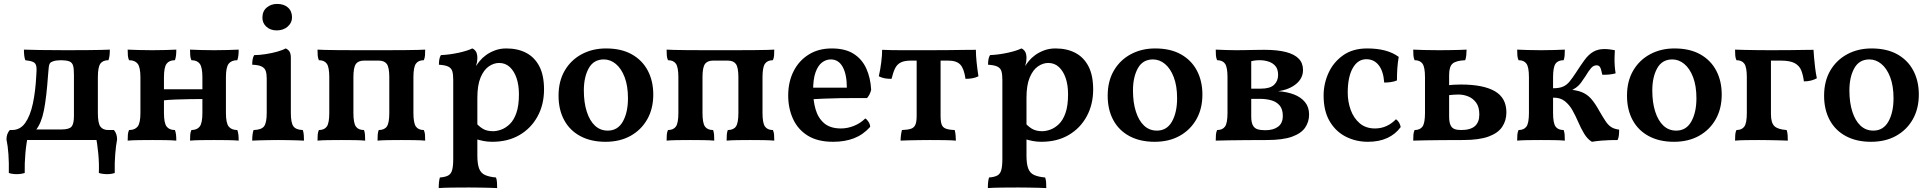

<svg xmlns="http://www.w3.org/2000/svg" viewBox="-20 -714 9840 979"><path d="M42 0V-51H122L132 -54H295Q332 -54 344.5 -68Q357 -82 357 -122V-333Q357 -366 352.5 -380Q348 -394 336 -400Q327 -404 314.5 -405.5Q302 -407 292 -407Q280 -407 268 -405.5Q256 -404 247 -400Q238 -397 234 -390.5Q230 -384 228.5 -370.5Q227 -357 225 -331Q217 -217 204 -151.5Q191 -86 163 -51H41Q83 -51 108.5 -87Q134 -123 147.5 -185.5Q161 -248 165 -329Q168 -361 165 -376.5Q162 -392 149 -398Q136 -404 109 -407Q105 -418 103.5 -431.5Q102 -445 102 -461Q132 -460 183.5 -459Q235 -458 319 -458Q386 -458 428 -458.5Q470 -459 496 -459.5Q522 -460 540 -461Q540 -444 538.5 -431Q537 -418 533 -407Q504 -407 491.5 -389Q479 -371 479 -320V-138Q479 -87 491.5 -69Q504 -51 533 -51V0ZM484 168Q486 119 481 67.5Q476 16 467 -29V-51H561Q577 -32 577 -3Q571 29 567.5 72.5Q564 116 565 168Q548 174 526 174Q504 174 484 168ZM106 168Q87 174 65 174Q43 174 25 168Q26 116 23 72.5Q20 29 13 -3Q13 -32 30 -51H124V-29Q114 16 109.5 67.5Q105 119 106 168Z M949 3Q949 -15 950 -27.5Q951 -40 956 -51Q985 -51 998.5 -69Q1012 -87 1012 -138V-320Q1012 -371 998.5 -389Q985 -407 956 -407Q951 -418 950 -431Q949 -444 949 -461Q971 -460 1003.5 -459Q1036 -458 1071 -458Q1107 -458 1141 -459Q1175 -460 1197 -461Q1197 -444 1195.5 -431Q1194 -418 1190 -407Q1160 -407 1146 -389Q1132 -371 1132 -320V-138Q1132 -87 1146 -69Q1160 -51 1190 -51Q1194 -40 1195.5 -27.5Q1197 -15 1197 3Q1175 1 1141 0.5Q1107 0 1071 0Q1036 0 1003.5 0.5Q971 1 949 3ZM631 3Q631 -15 632 -27.5Q633 -40 638 -51Q668 -51 682 -69Q696 -87 696 -138V-320Q696 -371 682 -389Q668 -407 638 -407Q633 -418 632 -431Q631 -444 631 -461Q654 -460 687.5 -459Q721 -458 757 -458Q792 -458 824.5 -459Q857 -460 879 -461Q879 -444 877.5 -431Q876 -418 872 -407Q843 -407 829.5 -389Q816 -371 816 -320V-138Q816 -87 829.5 -69Q843 -51 872 -51Q876 -40 877.5 -27.5Q879 -15 879 3Q857 1 824.5 0.5Q792 0 757 0Q721 0 687.5 0.5Q654 1 631 3ZM811 -202V-259H1016V-209Q988 -209 950 -208.5Q912 -208 875 -206.5Q838 -205 811 -202Z M1266 3Q1266 -12 1267.5 -26Q1269 -40 1273 -51Q1313 -52 1326.5 -70Q1340 -88 1340 -138V-313Q1340 -337 1335 -352Q1330 -367 1314 -375Q1298 -383 1266 -384Q1266 -398 1268 -410.5Q1270 -423 1276 -433Q1302 -433 1334.5 -438Q1367 -443 1395 -451Q1423 -459 1436 -467Q1448 -463 1455.5 -452Q1463 -441 1463 -419V-138Q1463 -88 1476 -70Q1489 -52 1524 -51Q1528 -40 1529 -25Q1530 -10 1530 3Q1514 2 1492.5 1.5Q1471 1 1447 0.5Q1423 0 1399 0Q1375 0 1350 0.5Q1325 1 1303.5 1.5Q1282 2 1266 3ZM1391 -559Q1359 -559 1338.5 -577.5Q1318 -596 1318 -624Q1318 -657 1340 -675.5Q1362 -694 1393 -694Q1428 -694 1448.5 -675.5Q1469 -657 1469 -625Q1469 -598 1447 -578.5Q1425 -559 1391 -559Z M1599 3Q1599 -15 1600 -27.5Q1601 -40 1606 -51Q1634 -51 1646.5 -69Q1659 -87 1659 -138V-320Q1659 -371 1646.5 -389Q1634 -407 1606 -407Q1601 -418 1600 -431Q1599 -444 1599 -461Q1614 -460 1637 -459.5Q1660 -459 1700 -458.5Q1740 -458 1804 -458H1939Q2006 -458 2046.5 -458.5Q2087 -459 2110.5 -459.5Q2134 -460 2148 -461Q2148 -444 2147 -431Q2146 -418 2141 -407Q2113 -407 2100.5 -389Q2088 -371 2088 -320V-138Q2088 -87 2100.5 -69Q2113 -51 2141 -51Q2146 -40 2147 -27.5Q2148 -15 2148 3Q2126 1 2093.5 0.5Q2061 0 2026 0Q1992 0 1959.5 0.5Q1927 1 1905 3Q1905 -15 1906 -27.5Q1907 -40 1911 -51Q1940 -51 1952.5 -69Q1965 -87 1965 -138V-320Q1965 -370 1952.5 -387.5Q1940 -405 1911 -405H1836Q1807 -405 1794.5 -387.5Q1782 -370 1782 -320V-138Q1782 -87 1794.5 -69Q1807 -51 1836 -51Q1840 -40 1841 -27.5Q1842 -15 1842 3Q1820 1 1787.5 0.5Q1755 0 1721 0Q1686 0 1653.5 0.5Q1621 1 1599 3Z M2217 245Q2217 227 2218.5 214Q2220 201 2223 191Q2250 189 2265 181Q2280 173 2285.5 153Q2291 133 2291 96V-307Q2291 -334 2286.5 -350Q2282 -366 2266.5 -374Q2251 -382 2218 -384Q2218 -398 2220 -410.5Q2222 -423 2228 -433Q2273 -435 2318.5 -445Q2364 -455 2388 -467Q2399 -463 2406.5 -451.5Q2414 -440 2414 -417Q2414 -399 2408 -380Q2402 -361 2392 -332L2414 -312V79Q2414 122 2423 145.5Q2432 169 2453.5 178.5Q2475 188 2509 191Q2513 201 2514 215Q2515 229 2515 245Q2499 244 2475.5 243.5Q2452 243 2425.5 242.5Q2399 242 2372 242Q2331 242 2286.5 242.5Q2242 243 2217 245ZM2490 9Q2466 9 2446 5Q2426 1 2402 -6V-93Q2420 -71 2441 -58Q2462 -45 2494 -45Q2513 -45 2535.5 -53Q2558 -61 2579 -81Q2600 -101 2613 -138Q2626 -175 2626 -233Q2626 -280 2614 -315.5Q2602 -351 2579.5 -372Q2557 -393 2525 -393Q2498 -393 2472.5 -375.5Q2447 -358 2430.5 -319Q2414 -280 2414 -215L2378 -319Q2393 -355 2405.5 -374.5Q2418 -394 2427 -404Q2438 -418 2457.5 -432.5Q2477 -447 2503.5 -457Q2530 -467 2562 -467Q2620 -467 2663 -444.5Q2706 -422 2730 -376Q2754 -330 2754 -258Q2754 -181 2721 -120.5Q2688 -60 2629 -25.5Q2570 9 2490 9Z M3067 9Q2993 9 2939 -20Q2885 -49 2856.5 -102Q2828 -155 2828 -226Q2828 -300 2859.5 -354Q2891 -408 2946 -437.5Q3001 -467 3070 -467Q3148 -467 3201.5 -437Q3255 -407 3283 -354Q3311 -301 3311 -232Q3311 -160 3280.5 -106Q3250 -52 3195.5 -21.5Q3141 9 3067 9ZM3079 -48Q3130 -48 3156 -94.5Q3182 -141 3182 -213Q3182 -276 3165 -320.5Q3148 -365 3120 -388Q3092 -411 3059 -411Q3007 -411 2982 -366Q2957 -321 2957 -253Q2957 -191 2972 -144.5Q2987 -98 3014 -73Q3041 -48 3079 -48Z M3379 3Q3379 -15 3380 -27.5Q3381 -40 3386 -51Q3414 -51 3426.5 -69Q3439 -87 3439 -138V-320Q3439 -371 3426.5 -389Q3414 -407 3386 -407Q3381 -418 3380 -431Q3379 -444 3379 -461Q3394 -460 3417 -459.5Q3440 -459 3480 -458.5Q3520 -458 3584 -458H3719Q3786 -458 3826.5 -458.5Q3867 -459 3890.5 -459.5Q3914 -460 3928 -461Q3928 -444 3927 -431Q3926 -418 3921 -407Q3893 -407 3880.5 -389Q3868 -371 3868 -320V-138Q3868 -87 3880.5 -69Q3893 -51 3921 -51Q3926 -40 3927 -27.5Q3928 -15 3928 3Q3906 1 3873.5 0.5Q3841 0 3806 0Q3772 0 3739.5 0.5Q3707 1 3685 3Q3685 -15 3686 -27.5Q3687 -40 3691 -51Q3720 -51 3732.5 -69Q3745 -87 3745 -138V-320Q3745 -370 3732.5 -387.5Q3720 -405 3691 -405H3616Q3587 -405 3574.5 -387.5Q3562 -370 3562 -320V-138Q3562 -87 3574.5 -69Q3587 -51 3616 -51Q3620 -40 3621 -27.5Q3622 -15 3622 3Q3600 1 3567.5 0.5Q3535 0 3501 0Q3466 0 3433.5 0.5Q3401 1 3379 3Z M4228 9Q4149 9 4098.5 -22.5Q4048 -54 4023.5 -108Q3999 -162 3999 -227Q3999 -296 4026 -350Q4053 -404 4103 -435.5Q4153 -467 4221 -467Q4290 -467 4333 -439.5Q4376 -412 4397.5 -364Q4419 -316 4422 -256Q4416 -231 4401 -214Q4379 -214 4343.5 -214Q4308 -214 4266 -213.5Q4224 -213 4180.5 -211Q4137 -209 4098 -207V-267H4298Q4298 -334 4277 -372.5Q4256 -411 4216 -411Q4192 -411 4171.5 -395.5Q4151 -380 4138.5 -345.5Q4126 -311 4126 -252Q4126 -201 4138.5 -157Q4151 -113 4182 -86Q4213 -59 4268 -59Q4302 -59 4335 -72.5Q4368 -86 4392 -110Q4401 -105 4409 -92Q4417 -79 4417 -67Q4381 -27 4334.5 -9Q4288 9 4228 9Z M4572 3Q4572 -9 4574 -24.5Q4576 -40 4579 -51Q4609 -52 4625 -57.5Q4641 -63 4647.5 -78Q4654 -93 4654 -123V-426H4776V-123Q4776 -94 4781.5 -79Q4787 -64 4803 -58Q4819 -52 4848 -51Q4851 -40 4852.5 -25Q4854 -10 4854 3Q4830 1 4795 0.5Q4760 0 4721 0Q4695 0 4666.5 0.5Q4638 1 4613 1.5Q4588 2 4572 3ZM4526 -312Q4507 -312 4492 -314.5Q4477 -317 4461 -325Q4469 -360 4473.5 -396.5Q4478 -433 4478 -460Q4501 -459 4525.5 -458.5Q4550 -458 4578.5 -458Q4607 -458 4641.5 -458Q4676 -458 4718 -458Q4770 -458 4813 -458.5Q4856 -459 4891.5 -459.5Q4927 -460 4956 -460Q4956 -433 4959.5 -398.5Q4963 -364 4969 -325Q4955 -318 4938.5 -315Q4922 -312 4903 -312Q4896 -363 4877 -384Q4858 -405 4815 -405H4625Q4592 -405 4573 -395.5Q4554 -386 4544 -365.5Q4534 -345 4526 -312Z M5017 245Q5017 227 5018.5 214Q5020 201 5023 191Q5050 189 5065 181Q5080 173 5085.5 153Q5091 133 5091 96V-307Q5091 -334 5086.5 -350Q5082 -366 5066.5 -374Q5051 -382 5018 -384Q5018 -398 5020 -410.5Q5022 -423 5028 -433Q5073 -435 5118.5 -445Q5164 -455 5188 -467Q5199 -463 5206.5 -451.5Q5214 -440 5214 -417Q5214 -399 5208 -380Q5202 -361 5192 -332L5214 -312V79Q5214 122 5223 145.5Q5232 169 5253.5 178.5Q5275 188 5309 191Q5313 201 5314 215Q5315 229 5315 245Q5299 244 5275.5 243.5Q5252 243 5225.5 242.5Q5199 242 5172 242Q5131 242 5086.5 242.5Q5042 243 5017 245ZM5290 9Q5266 9 5246 5Q5226 1 5202 -6V-93Q5220 -71 5241 -58Q5262 -45 5294 -45Q5313 -45 5335.5 -53Q5358 -61 5379 -81Q5400 -101 5413 -138Q5426 -175 5426 -233Q5426 -280 5414 -315.5Q5402 -351 5379.5 -372Q5357 -393 5325 -393Q5298 -393 5272.5 -375.5Q5247 -358 5230.5 -319Q5214 -280 5214 -215L5178 -319Q5193 -355 5205.5 -374.5Q5218 -394 5227 -404Q5238 -418 5257.5 -432.5Q5277 -447 5303.5 -457Q5330 -467 5362 -467Q5420 -467 5463 -444.5Q5506 -422 5530 -376Q5554 -330 5554 -258Q5554 -181 5521 -120.5Q5488 -60 5429 -25.5Q5370 9 5290 9Z M5867 9Q5793 9 5739 -20Q5685 -49 5656.5 -102Q5628 -155 5628 -226Q5628 -300 5659.5 -354Q5691 -408 5746 -437.5Q5801 -467 5870 -467Q5948 -467 6001.5 -437Q6055 -407 6083 -354Q6111 -301 6111 -232Q6111 -160 6080.5 -106Q6050 -52 5995.5 -21.5Q5941 9 5867 9ZM5879 -48Q5930 -48 5956 -94.5Q5982 -141 5982 -213Q5982 -276 5965 -320.5Q5948 -365 5920 -388Q5892 -411 5859 -411Q5807 -411 5782 -366Q5757 -321 5757 -253Q5757 -191 5772 -144.5Q5787 -98 5814 -73Q5841 -48 5879 -48Z M6179 3Q6179 -15 6180 -27.5Q6181 -40 6186 -51Q6214 -51 6226.5 -69Q6239 -87 6239 -138V-320Q6239 -371 6226.5 -389Q6214 -407 6186 -407Q6181 -418 6180 -431Q6179 -444 6179 -461Q6201 -460 6230.5 -459Q6260 -458 6283 -458Q6303 -458 6329 -458.5Q6355 -459 6381 -459.5Q6407 -460 6426 -460Q6494 -460 6537.5 -448.5Q6581 -437 6602.5 -414.5Q6624 -392 6624 -357Q6624 -315 6589 -286Q6554 -257 6497 -249Q6542 -246 6577.5 -232.5Q6613 -219 6634 -193.5Q6655 -168 6655 -130Q6655 -93 6635 -63.5Q6615 -34 6568 -17Q6521 0 6440 0Q6380 0 6332 0.5Q6284 1 6246.5 1.5Q6209 2 6179 3ZM6432 -50Q6473 -50 6497 -68Q6521 -86 6521 -123Q6521 -157 6505 -176Q6489 -195 6462.5 -202.5Q6436 -210 6404 -210H6341V-262H6409Q6456 -262 6476.5 -281.5Q6497 -301 6497 -332Q6497 -361 6483.5 -377Q6470 -393 6448.5 -400Q6427 -407 6403 -407Q6387 -407 6375 -405Q6363 -403 6346 -398L6360 -433V-120Q6360 -91 6368 -75.5Q6376 -60 6392 -55Q6408 -50 6432 -50Z M7122 -66Q7096 -30 7054 -10.5Q7012 9 6955 9Q6894 9 6842.5 -17Q6791 -43 6760 -95.5Q6729 -148 6729 -227Q6729 -287 6754 -342Q6779 -397 6828.5 -432Q6878 -467 6951 -467Q7002 -467 7042 -456.5Q7082 -446 7112 -424Q7107 -395 7105 -366.5Q7103 -338 7103 -304Q7090 -298 7072 -295.5Q7054 -293 7038 -293Q7034 -351 7010 -381.5Q6986 -412 6947 -412Q6903 -412 6877.5 -366.5Q6852 -321 6852 -242Q6852 -196 6867 -154Q6882 -112 6913 -85.5Q6944 -59 6991 -59Q7023 -59 7050 -71.5Q7077 -84 7098 -106Q7107 -100 7113.5 -89.5Q7120 -79 7122 -66Z M7186 3Q7186 -15 7187 -27.5Q7188 -40 7193 -51Q7221 -51 7233.5 -69Q7246 -87 7246 -138V-320Q7246 -371 7233.5 -389Q7221 -407 7193 -407Q7188 -418 7187 -431Q7186 -444 7186 -461Q7208 -460 7242 -459Q7276 -458 7317 -458Q7345 -458 7371.5 -458.5Q7398 -459 7421 -459.5Q7444 -460 7458 -461Q7458 -447 7456.5 -432.5Q7455 -418 7451 -407Q7405 -405 7387 -390Q7369 -375 7369 -331V-121Q7369 -93 7375.5 -77.5Q7382 -62 7395.5 -56.5Q7409 -51 7430 -51Q7478 -51 7500.5 -71Q7523 -91 7523 -130Q7523 -169 7506.5 -191Q7490 -213 7466 -222.5Q7442 -232 7416 -232Q7409 -232 7391 -231Q7373 -230 7359 -228V-279Q7376 -281 7393 -282Q7410 -283 7429 -283Q7543 -283 7602 -249Q7661 -215 7661 -141Q7661 -99 7639.5 -67Q7618 -35 7569.5 -17.5Q7521 0 7441 0Q7377 0 7330 0.5Q7283 1 7248 1.5Q7213 2 7186 3Z M8097 9Q8074 -5 8057.5 -32.5Q8041 -60 8027.5 -91.5Q8014 -123 7998 -151.5Q7982 -180 7958.5 -198.5Q7935 -217 7899 -216V-264Q7930 -264 7949 -272Q7968 -280 7982.5 -297.5Q7997 -315 8014 -341Q8039 -380 8059.5 -408Q8080 -436 8104 -450Q8128 -464 8161 -464Q8174 -464 8189 -462Q8204 -460 8214 -458Q8213 -441 8212.5 -420Q8212 -399 8213.5 -378Q8215 -357 8218 -340Q8204 -336 8185 -334Q8166 -332 8150 -333Q8144 -364 8138 -372.5Q8132 -381 8121 -381Q8105 -381 8092.5 -366.5Q8080 -352 8064 -325Q8051 -305 8040.5 -291Q8030 -277 8016 -267Q8002 -257 7979 -247L7968 -258Q8015 -256 8043.5 -245Q8072 -234 8092.5 -211Q8113 -188 8135 -148Q8154 -115 8167.5 -95Q8181 -75 8196.5 -65.5Q8212 -56 8236 -53Q8236 -37 8234.5 -23.5Q8233 -10 8228 0Q8210 0 8189 0.5Q8168 1 8145 3Q8122 5 8097 9ZM7716 3Q7716 -15 7717 -27.5Q7718 -40 7723 -51Q7751 -51 7763.5 -69Q7776 -87 7776 -138V-320Q7776 -371 7763.5 -389Q7751 -407 7723 -407Q7718 -418 7717 -431Q7716 -444 7716 -461Q7738 -460 7770.5 -459Q7803 -458 7838 -458Q7872 -458 7904.5 -459Q7937 -460 7959 -461Q7959 -444 7958 -431Q7957 -418 7953 -407Q7924 -407 7911.5 -389Q7899 -371 7899 -320V-138Q7899 -87 7911.5 -69Q7924 -51 7953 -51Q7957 -40 7958 -27.5Q7959 -15 7959 3Q7937 1 7904.5 0.5Q7872 0 7838 0Q7803 0 7770.5 0.5Q7738 1 7716 3Z M8515 9Q8441 9 8387 -20Q8333 -49 8304.5 -102Q8276 -155 8276 -226Q8276 -300 8307.5 -354Q8339 -408 8394 -437.5Q8449 -467 8518 -467Q8596 -467 8649.5 -437Q8703 -407 8731 -354Q8759 -301 8759 -232Q8759 -160 8728.5 -106Q8698 -52 8643.5 -21.5Q8589 9 8515 9ZM8527 -48Q8578 -48 8604 -94.5Q8630 -141 8630 -213Q8630 -276 8613 -320.5Q8596 -365 8568 -388Q8540 -411 8507 -411Q8455 -411 8430 -366Q8405 -321 8405 -253Q8405 -191 8420 -144.5Q8435 -98 8462 -73Q8489 -48 8527 -48Z M8827 3Q8827 -15 8828 -27.5Q8829 -40 8834 -51Q8862 -51 8874.5 -69Q8887 -87 8887 -138V-320Q8887 -371 8874.5 -389Q8862 -407 8834 -407Q8829 -418 8828 -431Q8827 -444 8827 -461Q8848 -460 8876.5 -459.5Q8905 -459 8939 -458.5Q8973 -458 9010 -458V-132Q9010 -88 9027.5 -71Q9045 -54 9090 -51Q9094 -40 9095 -25.5Q9096 -11 9096 3Q9075 2 9049.5 1.5Q9024 1 8998 0.5Q8972 0 8949 0Q8914 0 8881.5 0.5Q8849 1 8827 3ZM9178 -299Q9174 -331 9164.5 -355Q9155 -379 9131 -392Q9107 -405 9060 -405H8982L9004 -458Q9066 -458 9108.5 -458.5Q9151 -459 9179.5 -459.5Q9208 -460 9227 -460Q9228 -443 9230 -418.5Q9232 -394 9235.5 -366.5Q9239 -339 9244 -315Q9232 -308 9215 -303.5Q9198 -299 9178 -299Z M9520 9Q9446 9 9392 -20Q9338 -49 9309.5 -102Q9281 -155 9281 -226Q9281 -300 9312.5 -354Q9344 -408 9399 -437.5Q9454 -467 9523 -467Q9601 -467 9654.5 -437Q9708 -407 9736 -354Q9764 -301 9764 -232Q9764 -160 9733.5 -106Q9703 -52 9648.5 -21.5Q9594 9 9520 9ZM9532 -48Q9583 -48 9609 -94.5Q9635 -141 9635 -213Q9635 -276 9618 -320.5Q9601 -365 9573 -388Q9545 -411 9512 -411Q9460 -411 9435 -366Q9410 -321 9410 -253Q9410 -191 9425 -144.5Q9440 -98 9467 -73Q9494 -48 9532 -48Z"/></svg>

Font: Vollkorn SemiBold
Style: Regular
Weight: 600
Designer: Friedrich Althausen
Foundry: Friedrich Althausen
Version: Version 5.000